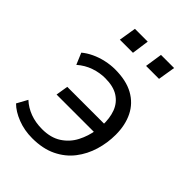

<svg xmlns="http://www.w3.org/2000/svg" viewBox="-205 -793 901 901"><g transform="rotate(45 245.0 -343.0)"><path d="M174 9Q122 9 77 -8.5Q32 -26 5 -53L34 -106Q61 -81 97 -67.5Q133 -54 177 -54Q234 -54 272.5 -79Q311 -104 332 -144.5Q353 -185 360 -231L368 -217H110L120 -278H374L364 -265Q366 -315 352 -352.5Q338 -390 305 -411.5Q272 -433 217 -433Q181 -433 144.5 -420.5Q108 -408 77 -381L53 -438Q73 -455 100.5 -468Q128 -481 159.5 -488Q191 -495 221 -495Q295 -495 343.5 -468Q392 -441 416 -392.5Q440 -344 440 -280Q440 -226 424.5 -174.5Q409 -123 377 -81.5Q345 -40 294.5 -15.5Q244 9 174 9ZM312 -609 325 -695H412L398 -609ZM138 -609 152 -695H237L225 -609Z"/></g></svg>

Font: Nunito Sans 12pt
Style: Italic
Weight: 400
Italic angle: -9°
Designer: Vernon Adams
Foundry: Vernon Adams
Version: Version 3.101;gftools[0.9.27]